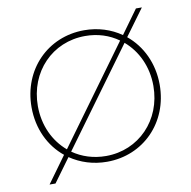

<svg xmlns="http://www.w3.org/2000/svg" viewBox="-90 -859 1014 1018"><g transform="rotate(-10 417.0 -350.0)"><path d="M417 4C613 4 762 -147 762 -350C762 -465 714 -564 636 -628L740 -770H708L616 -643C560 -682 492 -704 417 -704C221 -704 72 -553 72 -350C72 -234 120 -135 198 -72L95 70H127L219 -56C275 -18 342 4 417 4ZM417 -27C349 -27 288 -47 238 -82L617 -601C685 -543 728 -454 728 -350C728 -165 593 -27 417 -27ZM106 -350C106 -535 240 -673 417 -673C485 -673 546 -653 596 -617L218 -98C149 -156 106 -246 106 -350Z"/></g></svg>

Font: Chess Sans ExtraLight
Style: Regular
Weight: 275
Designer: Wolf Bōese
Foundry: Wolf Bōese
Version: Version 7.223;Glyphs 3.3 (3306)